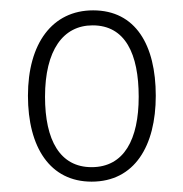

<svg xmlns="http://www.w3.org/2000/svg" viewBox="-20 -744 354 371"><path d="M281 -559C281 -657 242 -724 160 -724C81 -724 34 -660 34 -559C34 -459 77 -393 157 -393C240 -393 281 -462 281 -559ZM67 -557C67 -647 102 -695 159 -695C222 -695 248 -640 248 -557C248 -475 220 -421 157 -421C96 -421 67 -473 67 -557Z"/></svg>

Font: Noto Sans Gurmukhi UI Condensed ExtraLight
Style: Regular
Weight: 200
Width: 3
Designer: Jelle Bosma - Monotype Design Team
Foundry: Monotype Imaging Inc.
Version: Version 2.004